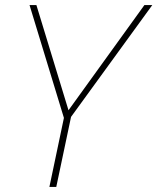

<svg xmlns="http://www.w3.org/2000/svg" viewBox="-20 -734 618 754"><path d="M174 0 231 -271 96 -714H123L249 -301L547 -714H578L259 -275L201 0Z"/></svg>

Font: Noto Sans Thin
Style: Italic
Weight: 100
Italic angle: -12°
Designer: Monotype Design Team
Foundry: Monotype Imaging Inc.
Version: Version 2.013; ttfautohint (v1.8.4.7-5d5b)